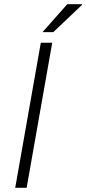

<svg xmlns="http://www.w3.org/2000/svg" viewBox="-20 -888 408 908"><path d="M52 0 173 -686H227L106 0ZM181 -736 298 -868H368V-865L232 -736Z"/></svg>

Font: Archivo SemiBold Thin
Style: Italic
Weight: 250
Italic angle: -10°
Version: Version 2.001